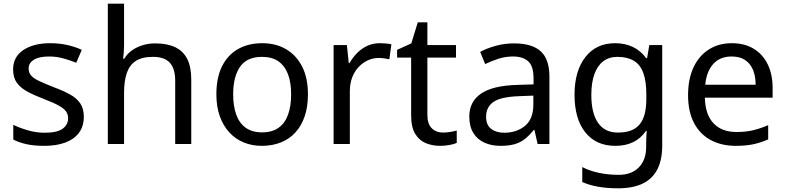

<svg xmlns="http://www.w3.org/2000/svg" viewBox="-20 -780 4256 1040"><path d="M434 -148Q434 -96 408 -61Q382 -26 334 -8Q286 10 220 10Q164 10 123.5 1Q83 -8 52 -24V-104Q84 -88 129.5 -74.5Q175 -61 222 -61Q289 -61 319 -82.5Q349 -104 349 -140Q349 -160 338 -176Q327 -192 298.5 -208Q270 -224 217 -244Q165 -264 128 -284Q91 -304 71 -332Q51 -360 51 -404Q51 -472 106.5 -509Q162 -546 252 -546Q301 -546 343.5 -536.5Q386 -527 423 -510L393 -440Q359 -454 322 -464Q285 -474 246 -474Q192 -474 163.5 -456.5Q135 -439 135 -409Q135 -387 148 -371.5Q161 -356 191.5 -341.5Q222 -327 273 -307Q324 -288 360 -268Q396 -248 415 -219.5Q434 -191 434 -148Z M652 -537Q652 -518 650.5 -498Q649 -478 647 -462H653Q670 -490 696 -508Q722 -526 754 -535.5Q786 -545 820 -545Q885 -545 928.5 -524.5Q972 -504 994 -461Q1016 -418 1016 -349V0H929V-343Q929 -408 900 -440Q871 -472 809 -472Q749 -472 715 -449.5Q681 -427 666.5 -383.5Q652 -340 652 -277V0H564V-760H652Z M1648 -269Q1648 -202 1630.5 -150.5Q1613 -99 1580.5 -63Q1548 -27 1501.5 -8.5Q1455 10 1398 10Q1345 10 1300 -8.5Q1255 -27 1222 -63Q1189 -99 1170.5 -150.5Q1152 -202 1152 -269Q1152 -358 1182 -419.5Q1212 -481 1268 -513.5Q1324 -546 1401 -546Q1474 -546 1529.5 -513.5Q1585 -481 1616.5 -419.5Q1648 -358 1648 -269ZM1243 -269Q1243 -206 1259.5 -159.5Q1276 -113 1311 -88Q1346 -63 1400 -63Q1454 -63 1489 -88Q1524 -113 1540.5 -159.5Q1557 -206 1557 -269Q1557 -333 1540 -378Q1523 -423 1488.5 -447.5Q1454 -472 1399 -472Q1317 -472 1280 -418Q1243 -364 1243 -269Z M2037 -546Q2052 -546 2069.5 -544.5Q2087 -543 2100 -540L2089 -459Q2076 -462 2060.5 -464Q2045 -466 2031 -466Q2000 -466 1972 -453Q1944 -440 1922 -416.5Q1900 -393 1887.5 -360Q1875 -327 1875 -286V0H1787V-536H1859L1869 -438H1873Q1890 -468 1914 -492.5Q1938 -517 1969 -531.5Q2000 -546 2037 -546Z M2379 -62Q2399 -62 2420 -65.5Q2441 -69 2454 -73V-6Q2440 1 2414 5.5Q2388 10 2364 10Q2322 10 2286.5 -4.5Q2251 -19 2229 -55Q2207 -91 2207 -156V-468H2131V-510L2208 -545L2243 -659H2295V-536H2450V-468H2295V-158Q2295 -109 2318.5 -85.5Q2342 -62 2379 -62Z M2764 -545Q2862 -545 2909 -502Q2956 -459 2956 -365V0H2892L2875 -76H2871Q2848 -47 2823.5 -27.5Q2799 -8 2767.5 1Q2736 10 2691 10Q2643 10 2604.5 -7Q2566 -24 2544 -59.5Q2522 -95 2522 -149Q2522 -229 2585 -272.5Q2648 -316 2779 -320L2870 -323V-355Q2870 -422 2841 -448Q2812 -474 2759 -474Q2717 -474 2679 -461.5Q2641 -449 2608 -433L2581 -499Q2616 -518 2664 -531.5Q2712 -545 2764 -545ZM2790 -259Q2690 -255 2651.5 -227Q2613 -199 2613 -148Q2613 -103 2640.5 -82Q2668 -61 2711 -61Q2779 -61 2824 -98.5Q2869 -136 2869 -214V-262Z M3312 -546Q3365 -546 3407.5 -526Q3450 -506 3480 -465H3485L3497 -536H3567V9Q3567 85 3541 136.5Q3515 188 3462 214Q3409 240 3327 240Q3269 240 3220.5 231.5Q3172 223 3134 206V125Q3172 145 3223 156Q3274 167 3332 167Q3401 167 3440.5 126.5Q3480 86 3480 16V-5Q3480 -17 3481 -39.5Q3482 -62 3483 -71H3479Q3451 -30 3409.5 -10Q3368 10 3313 10Q3209 10 3150.5 -63Q3092 -136 3092 -267Q3092 -395 3150.5 -470.5Q3209 -546 3312 -546ZM3324 -472Q3279 -472 3247.5 -448Q3216 -424 3199.5 -378Q3183 -332 3183 -266Q3183 -167 3219.5 -114.5Q3256 -62 3326 -62Q3367 -62 3396 -72.5Q3425 -83 3444 -105.5Q3463 -128 3472 -163Q3481 -198 3481 -246V-267Q3481 -340 3464.5 -385Q3448 -430 3413 -451Q3378 -472 3324 -472Z M3944 -546Q4013 -546 4062.5 -516Q4112 -486 4138.5 -431.5Q4165 -377 4165 -304V-251H3798Q3800 -160 3844.5 -112.5Q3889 -65 3969 -65Q4020 -65 4059.5 -74.5Q4099 -84 4141 -102V-25Q4100 -7 4060 1.5Q4020 10 3965 10Q3889 10 3830.5 -21Q3772 -52 3739.5 -113.5Q3707 -175 3707 -264Q3707 -352 3736.5 -415Q3766 -478 3819.5 -512Q3873 -546 3944 -546ZM3943 -474Q3880 -474 3843.5 -433.5Q3807 -393 3800 -321H4073Q4073 -367 4059 -401Q4045 -435 4016.5 -454.5Q3988 -474 3943 -474Z"/></svg>

Font: Noto Sans Khmer UI
Style: Regular
Weight: 400
Designer: Danh Hong and the Monotype Design Team
Foundry: Monotype Imaging Inc.
Version: Version 2.002